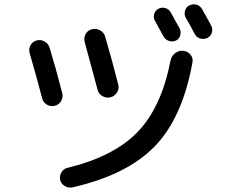

<svg xmlns="http://www.w3.org/2000/svg" viewBox="-20 -846 1040 887"><path d="M735.4 -677.7Q701.2 -739.3 695.3 -751Q687.5 -765.6 692.4 -781.7Q697.3 -797.9 711.9 -805.7Q727.5 -813.5 744.1 -808.6Q760.7 -803.7 768.6 -789.1Q803.7 -725.6 809.6 -714.8Q817.4 -700.2 812.5 -682.6Q807.6 -665 792 -658.2Q776.4 -651.4 759.8 -657.2Q743.2 -663.1 735.4 -677.7ZM855.5 -821.3Q871.1 -829.1 888.2 -824.2Q905.3 -819.3 914.1 -802.7Q942.4 -752.9 956.1 -726.6Q963.9 -710.9 958.5 -694.3Q953.1 -677.7 936.5 -669.9Q920.9 -663.1 903.8 -668.5Q886.7 -673.8 878.9 -690.4Q866.2 -715.8 837.9 -764.6Q830.1 -779.3 835 -796.9Q839.8 -814.5 855.5 -821.3ZM827.1 -611.3Q846.7 -609.4 859.9 -593.8Q873 -578.1 869.1 -557.6Q823.2 -302.7 695.3 -170.4Q567.4 -38.1 315.4 19.5Q296.9 23.4 279.8 13.7Q262.7 3.9 257.8 -14.6Q253.9 -32.2 263.7 -49.3Q273.4 -66.4 291 -70.3Q504.9 -122.1 615.2 -235.8Q725.6 -349.6 767.6 -565.4Q771.5 -586.9 788.6 -600.1Q805.7 -613.3 827.1 -611.3ZM174.8 -391.6Q149.4 -489.3 117.2 -599.6Q111.3 -618.2 120.6 -636.2Q129.9 -654.3 149.4 -659.2Q168.9 -664.1 186 -654.3Q203.1 -644.5 209 -626Q234.4 -543.9 267.6 -416Q272.5 -397.5 262.7 -379.9Q252.9 -362.3 233.4 -357.4Q214.8 -352.5 197.3 -362.3Q179.7 -372.1 174.8 -391.6ZM490.2 -396.5Q471.7 -391.6 453.6 -401.9Q435.5 -412.1 430.7 -431.6Q404.3 -531.2 371.1 -652.3Q366.2 -670.9 375.5 -688.5Q384.8 -706.1 404.8 -710.9Q424.8 -715.8 442.4 -706.1Q460 -696.3 465.8 -676.8Q496.1 -574.2 526.4 -455.1Q531.2 -436.5 520.5 -418.9Q509.8 -401.4 490.2 -396.5Z"/></svg>

Font: Rounded Mgen+ 2p medium
Style: Regular
Weight: 500
Designer: [Source Han Sans]
Ryoko NISHIZUKA  (kana & ideographs); Paul D. Hunt (Latin, Greek & Cyrillic); Wenlong ZHANG  (bopomofo
Version: Version 1.059.20150602